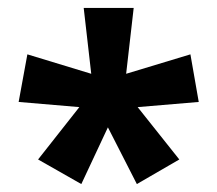

<svg xmlns="http://www.w3.org/2000/svg" viewBox="-20 -781 548 484"><path d="M317 -761 298 -595 460 -644 481 -524 327 -511 432 -379 325 -317 252 -460 185 -317 76 -379 180 -511 27 -524 49 -644 210 -595 191 -761Z"/></svg>

Font: Noto Sans Ethiopic SemiCondensed
Style: Bold
Weight: 700
Width: 4
Designer: Monotype Design Team
Foundry: Monotype Imaging Inc.
Version: Version 2.102; ttfautohint (v1.8.4.7-5d5b)